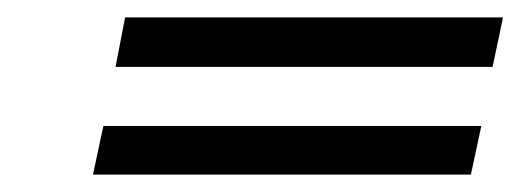

<svg xmlns="http://www.w3.org/2000/svg" viewBox="-20 -343 599 221"><path d="M559 -323H124L113 -266H547ZM534 -198H99L87 -142H522Z"/></svg>

Font: Linux Libertine O
Style: Bold Italic
Weight: 700
Italic angle: -11.5°
Designer: Philipp H. Poll
Foundry: Philipp H. Poll
Version: Version 4.1.0